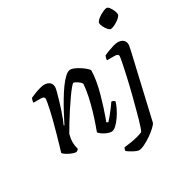

<svg xmlns="http://www.w3.org/2000/svg" viewBox="-205 -913 1256 1289"><g transform="rotate(-30 423.0 -268.5)"><path d="M135 0Q125 0 110.5 -5Q96 -10 81.5 -17.5Q67 -25 56.5 -33Q46 -41 44 -46Q49 -62 58.5 -95Q68 -128 81 -173.5Q94 -219 107 -270Q115 -300 121.5 -330.5Q128 -361 132 -383Q136 -405 136 -411Q136 -423 128 -427Q120 -431 106 -431H51Q51 -439 53.5 -448.5Q56 -458 58 -464Q73 -471 94.5 -479.5Q116 -488 137.5 -494Q159 -500 172 -500Q200 -500 215 -486.5Q230 -473 230 -449Q230 -440 223.5 -415Q217 -390 207.5 -357.5Q198 -325 187 -292Q176 -259 166 -233.5Q156 -208 151 -199L155 -195Q172 -229 193.5 -269.5Q215 -310 239 -350.5Q263 -391 287.5 -425Q312 -459 334.5 -479.5Q357 -500 375 -500Q390 -500 409.5 -491Q429 -482 448.5 -469Q468 -456 481.5 -443.5Q495 -431 496 -425Q496 -388 488 -343Q480 -298 467.5 -253Q455 -208 442.5 -169Q430 -130 420.5 -104Q411 -78 409 -73L421 -66Q431 -76 447 -95.5Q463 -115 480 -137.5Q497 -160 507 -176Q517 -176 524 -171.5Q531 -167 533 -163Q527 -142 513.5 -114.5Q500 -87 481.5 -60.5Q463 -34 444 -17Q425 0 409 0Q393 0 373.5 -8.5Q354 -17 339 -28Q324 -39 321 -47Q326 -60 338.5 -95.5Q351 -131 365.5 -179.5Q380 -228 391 -279Q402 -330 405 -374Q400 -384 389 -392.5Q378 -401 367 -407Q356 -413 350 -413Q345 -413 328 -392.5Q311 -372 288 -339.5Q265 -307 240 -268.5Q215 -230 192.5 -193.5Q170 -157 155 -130Q151 -116 148.5 -100.5Q146 -85 146 -71Q146 -57 148 -43.5Q150 -30 154 -15Q153 -12 148 -7.5Q143 -3 135 0ZM506 200Q500 200 488 195.5Q476 191 463.5 184Q451 177 440 170Q429 163 424 158Q424 150 426.5 143Q429 136 431 134Q455 131 482 127Q509 123 534 116.5Q559 110 578 102Q583 95 590.5 73.5Q598 52 607 20Q616 -12 626 -49.5Q636 -87 646.5 -127Q657 -167 666 -205Q673 -234 680.5 -267.5Q688 -301 694.5 -332Q701 -363 705 -384.5Q709 -406 709 -411Q709 -423 701 -427Q693 -431 679 -431H621Q621 -441 624 -450Q627 -459 629 -464Q645 -472 666.5 -480Q688 -488 708.5 -494Q729 -500 742 -500Q770 -500 785 -486.5Q800 -473 800 -449Q800 -447 798.5 -438Q797 -429 794 -415Q791 -401 787 -384L678 87Q674 97 654 116Q634 135 606.5 154Q579 173 551.5 186.5Q524 200 506 200ZM749 -600Q740 -600 728.5 -613.5Q717 -627 708.5 -644Q700 -661 700 -673Q700 -682 711 -693Q722 -704 738 -714Q754 -724 769.5 -730.5Q785 -737 793 -737Q803 -737 813.5 -723.5Q824 -710 831.5 -692.5Q839 -675 839 -663Q839 -654 828.5 -643Q818 -632 802.5 -622Q787 -612 772.5 -606Q758 -600 749 -600Z"/></g></svg>

Font: Texturina Medium
Style: Italic
Weight: 500
Italic angle: -11°
Designer: Guillermo Torres Carreño
Foundry: Omnibus-Type
Version: Version 1.002